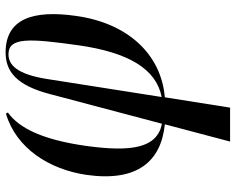

<svg xmlns="http://www.w3.org/2000/svg" viewBox="-96 -490 821 668"><g transform="rotate(-90 314.0 -155.5)"><path d="M156 235H274L310 8C461 -5 568 -122 593 -300C615 -453 582 -546 466 -546C399 -546 351 -507 321 -391L218 -2C133 -19 119 -108 141 -267C162 -414 201 -498 257 -538L253 -545C133 -509 59 -395 40 -264C15 -88 87 -5 216 8ZM374 -404C391 -509 424 -536 460 -536C519 -536 515 -464 491 -293C466 -117 408 -22 311 -3Z"/></g></svg>

Font: Noto Serif Display Condensed Medium
Style: Italic
Weight: 500
Width: 3
Italic angle: -12°
Designer: Monotype Design Team
Foundry: Monotype Imaging Inc.
Version: Version 2.009